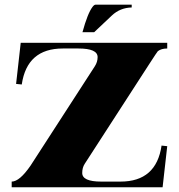

<svg xmlns="http://www.w3.org/2000/svg" viewBox="-20 -790 755 810"><path d="M327.9 -654.1Q349.6 -733.6 370.4 -761Q377.4 -770.3 383.3 -770.3H535.6V-758.5Q486.6 -757.3 451.9 -724.6L377.2 -654.1ZM67.4 -609.4H685.5V-585.4Q660.6 -585.4 646 -574.2Q644 -572.8 608.6 -518.1L337.4 -98.9Q326.9 -82.8 326.9 -60.3Q326.9 -23.9 407 -23.9H488.3Q639.4 -23.9 661.6 -175.8L685.5 -173.3L666 0H29.3V-23.9Q62.5 -23.9 108.9 -91.3L380.1 -510.5Q391.8 -528.6 391.8 -549.1Q391.8 -585.4 311 -585.4H245.1Q94 -585.4 71.8 -433.6L47.9 -436Z"/></svg>

Font: itsadzoke
Style: Regular
Weight: 700
Width: 7
Version: Version 0.45